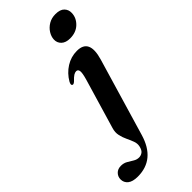

<svg xmlns="http://www.w3.org/2000/svg" viewBox="-413 -731 1024 1024"><g transform="rotate(-45 99.0 -219.0)"><path d="M219 -533.5Q186.5 -533.5 169.2 -550Q152 -566.5 153 -591Q154 -612.5 167 -633.2Q180 -654 202.5 -667.5Q225 -681 254.5 -681Q290 -681 306 -664.2Q322 -647.5 321 -623.5Q320 -587.5 292 -560.5Q264 -533.5 219 -533.5ZM254.5 -339 124.5 100.5Q82.5 243 -47 243Q-85.5 243 -104.2 227.8Q-123 212.5 -123 188.5Q-123 167.5 -108.8 152.8Q-94.5 138 -70.5 138Q-49.5 138 -33.2 147.5Q-17 157 -2 166.2Q13 175.5 29.5 175.5Q44 175.5 56 166.8Q68 158 73 135Q77 116.5 70 97.5Q63 78.5 53 57.8Q43 37 37.8 13.8Q32.5 -9.5 40.5 -36L124 -318Q135.5 -358 133 -372.8Q130.5 -387.5 117.5 -387.5Q108.5 -387.5 98 -381Q87.5 -374.5 70.5 -356.5Q59.5 -346.5 52.5 -349.5Q43 -354 53 -373Q76.5 -413.5 114.5 -437.5Q152.5 -461.5 197 -461.5Q290.5 -461.5 254.5 -339Z"/></g></svg>

Font: Fraunces 72pt SemiBold
Style: Italic
Weight: 600
Italic angle: -16°
Version: Version 1.000;[b76b70a41]